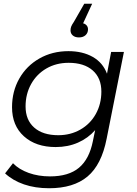

<svg xmlns="http://www.w3.org/2000/svg" viewBox="-20 -802 726 1021"><path d="M639 -526 547 -64Q520 74 445.5 136.5Q371 199 241 199Q167 199 107.5 178.5Q48 158 7 120L49 66Q81 99 132.5 117.5Q184 136 246 136Q345 136 400 90Q455 44 474 -52L486 -110Q448 -67 394.5 -43.5Q341 -20 276 -20Q171 -20 107.5 -77Q44 -134 44 -232Q44 -316 82.5 -384Q121 -452 189.5 -491Q258 -530 344 -530Q419 -530 473 -499.5Q527 -469 549 -410L571 -526ZM519 -315Q519 -387 473 -427.5Q427 -468 345 -468Q279 -468 227 -438Q175 -408 145.5 -355Q116 -302 116 -236Q116 -164 162 -123.5Q208 -83 290 -83Q355 -83 407.5 -113Q460 -143 489.5 -196Q519 -249 519 -315ZM448 -646Q448 -627 435 -615Q422 -603 400 -603Q379 -603 367 -613.5Q355 -624 355 -640Q355 -651 358.5 -660.5Q362 -670 373 -686L428 -782H470L422 -678Q434 -675 441 -666.5Q448 -658 448 -646Z"/></svg>

Font: Idrija
Style: Italic
Weight: 400
Italic angle: -11.3°
Designer: Julieta Ulanovsky
Foundry: Julieta Ulanovsky
Version: Version 7.200